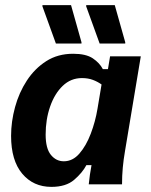

<svg xmlns="http://www.w3.org/2000/svg" viewBox="-20 -720 590 750"><path d="M180.8 10Q110 10 66.7 -41.7Q23.3 -93.3 23.3 -189.2Q23.3 -245 38.8 -301.7Q54.2 -358.3 85 -405.4Q115.8 -452.5 160.8 -481.2Q205.8 -510 265.8 -510Q315.8 -510 342.5 -492.1Q369.2 -474.2 381.7 -450H401.7L410 -500H530L468.3 -130Q462.5 -96.7 459.6 -65Q456.7 -33.3 456.7 0H326.7Q328.3 -16.7 331.2 -37.5Q334.2 -58.3 337.5 -75H317.5Q301.7 -45 269.6 -17.5Q237.5 10 180.8 10ZM229.2 -90Q264.2 -90 290.4 -120.4Q316.7 -150.8 334.6 -197.9Q352.5 -245 360.8 -295L376.7 -390Q361.7 -400.8 342.9 -407.9Q324.2 -415 300 -415Q256.7 -415 225 -384.6Q193.3 -354.2 175.8 -303.8Q158.3 -253.3 158.3 -194.2Q158.3 -140 178.8 -115Q199.2 -90 229.2 -90ZM369.2 -550 316.7 -695V-700H428.3L469.2 -555V-550ZM198.3 -550 145.8 -695V-700H257.5L298.3 -555V-550Z"/></svg>

Font: Familjen Grotesk GF
Style: Bold Italic
Weight: 700
Designer: Anders Wikstroem, Jonas Baeckman, Matilda Gysing, Kristian Moeller
Foundry: Familjen STHML AB
Version: Version 2.000; Beta; Release 4; Build 6